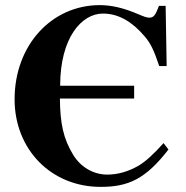

<svg xmlns="http://www.w3.org/2000/svg" viewBox="-20 -711 725 750"><path d="M215 -376C215 -564 299 -658 382 -658C447 -658 500 -622 545 -569C569 -541 581 -515 602 -453H631L627 -688H601C587 -652 581 -642 563 -642C553 -642 540 -647 519 -656C463 -680 415 -691 370 -691C182 -691 37 -535 37 -323C37 -128 179 19 373 19C482 19 549 -12 638 -127L619 -152C577 -106 550 -81 520 -63C481 -41 441 -29 399 -29C343 -29 294 -60 266 -106C227 -170 215 -229 214 -326H504V-376Z"/></svg>

Font: XITS Math
Style: Bold
Weight: 700
Designer: MicroPress Inc., with final additions and corrections provided by Coen Hoffman, Elsevier (retired)
Version: Version 1.302